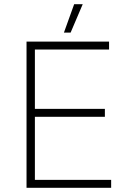

<svg xmlns="http://www.w3.org/2000/svg" viewBox="-20 -899 614 919"><path d="M376 -879H335L286 -743H318ZM107 0H512V-38H147V-340H482V-378H147V-662H502V-700H107Z"/></svg>

Font: Fixel Display ExtraLight
Style: Regular
Weight: 200
Designer: AlfaBravo + MacPaw
Foundry: Kyrylo Tkachov, Marchela Mozhyna, Serhii Makarenko, Maria Weinstein, Zakhar Kryvoshyya
Version: Version 1.211